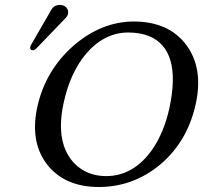

<svg xmlns="http://www.w3.org/2000/svg" viewBox="-20 -745 820 775"><path d="M220.2 -725.1Q244.6 -725.1 253.4 -705.6Q256.3 -697.8 254.9 -689.9Q252 -679.2 244.6 -671.9L127 -549.8Q119.1 -542.5 113.3 -542Q102.5 -542 101.6 -551.8Q101.6 -553.7 102.1 -555.2Q103 -559.6 106 -564.9L188.5 -708Q199.2 -724.6 220.2 -725.1ZM497.6 -613.8Q399.9 -613.8 325.7 -525.9Q262.7 -450.2 236.3 -327.1Q202.1 -165.5 281.7 -84Q332 -34.2 408.2 -34.2Q518.1 -34.2 593.3 -139.6Q642.1 -209.5 664.1 -310.1Q713.9 -544.9 581.1 -599.6Q544.4 -613.8 497.6 -613.8ZM771 -329.1Q735.8 -164.6 612.3 -69.3Q508.3 9.8 378.9 9.8Q244.6 9.8 173.3 -77.1Q100.1 -168 129.9 -310.1Q162.1 -460.4 277.8 -561.5Q389.6 -657.7 520 -658.2Q659.7 -658.2 731 -564.9Q800.8 -472.2 771 -329.1Z"/></svg>

Font: Linux Biolinum Capitals O
Style: Italic Samll Caps
Weight: 400
Italic angle: -12°
Designer: Philipp H. Poll
Foundry: Philipp H. Poll
Version: Version 0.6.2